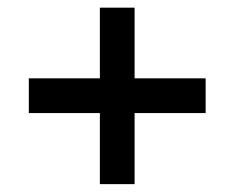

<svg xmlns="http://www.w3.org/2000/svg" viewBox="-20 -545 601 491"><path d="M505.9 -255.9Q445.3 -255.9 324.2 -255.9Q324.2 -195.3 324.2 -74.2Q294.9 -74.2 235.4 -74.2Q235.4 -134.8 235.4 -255.9Q174.8 -255.9 53.7 -255.9Q53.7 -285.2 53.7 -344.7Q114.3 -344.7 235.4 -344.7Q235.4 -405.3 235.4 -525.4Q264.6 -525.4 324.2 -525.4Q324.2 -465.8 324.2 -344.7Q384.8 -344.7 505.9 -344.7Q505.9 -314.5 505.9 -255.9Z"/></svg>

Font: Bestnet font
Style: Regular
Weight: 400
Version: Version 1.0